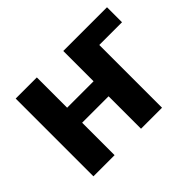

<svg xmlns="http://www.w3.org/2000/svg" viewBox="-115 -747 950 950"><g transform="rotate(-45 360.0 -272.0)"><path d="M70 0H218V-227H403V0H550V-439H709V-544H403V-332H218V-544H70Z"/></g></svg>

Font: Noto Sans Display
Style: Bold
Weight: 700
Designer: Monotype Design Team
Foundry: Monotype Imaging Inc.
Version: Version 1.900